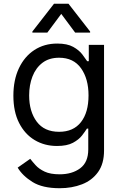

<svg xmlns="http://www.w3.org/2000/svg" viewBox="-20 -784 649 1020"><path d="M296.9 215.9Q205.6 215.9 152.5 182.7Q99.4 149.5 73.9 106.5L140.6 59.7Q152 74.6 169.4 93.9Q186.8 113.3 217.2 127.7Q247.5 142 296.9 142Q362.9 142 405.9 110.1Q448.9 78.1 448.9 9.9V-100.9H441.8Q432.5 -85.9 415.7 -64.1Q398.8 -42.3 367.4 -25.4Q335.9 -8.5 282.7 -8.5Q216.6 -8.5 164.2 -39.8Q111.9 -71 81.5 -130.7Q51.1 -190.3 51.1 -275.6Q51.1 -359.4 80.6 -421.7Q110.1 -484 162.6 -518.3Q215.2 -552.6 284.1 -552.6Q337.4 -552.6 368.8 -535Q400.2 -517.4 417.1 -495.2Q433.9 -473 443.2 -458.8H451.7V-545.5H532.7V15.6Q532.7 85.9 500.9 130.1Q469.1 174.4 415.7 195.1Q362.2 215.9 296.9 215.9ZM294 -83.8Q369.7 -83.8 410 -135.1Q450.3 -186.4 450.3 -277Q450.3 -365.4 410.5 -421.3Q370.7 -477.3 294 -477.3Q240.8 -477.3 205.4 -450.3Q170.1 -423.3 152.5 -377.8Q134.9 -332.4 134.9 -277Q134.9 -191.8 175.1 -137.8Q215.2 -83.8 294 -83.8ZM379.3 -610.8 305.4 -710.2 231.5 -610.8H152V-616.5L267 -764.2H343.8L458.8 -616.5V-610.8Z"/></svg>

Font: Inter Alia
Style: Regular
Weight: 400
Designer: Rasmus Andersson (Latin, Greek, Cyrillic etc.) and Evan from Shavian.info (Shavian, old style figures)
Foundry: Shavian.info
Version: Version 0.001;git-37ab20767